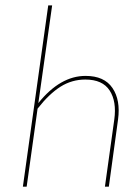

<svg xmlns="http://www.w3.org/2000/svg" viewBox="-20 -701 524 721"><path d="M301.3 -416Q371.6 -416 402.3 -370.6Q433.1 -325.2 423.3 -252.4L388.7 0H374L409.2 -252.4Q418.5 -319.8 391.8 -361.1Q365.2 -402.3 300.3 -402.3Q250 -402.3 207.3 -375.5Q164.6 -348.6 121.1 -293L80.1 0H65.9L161.1 -680.7H175.8L124 -314Q206.1 -416 301.3 -416Z"/></svg>

Font: Fira Sans Compressed Hair
Style: Italic
Weight: 100
Width: 3
Italic angle: -8°
Designer: Carrois Corporate & Edenspiekermann AG
Foundry: Carrois Corporate GbR & Edenspiekermann AG
Version: Version 4.203;PS 004.203;hotconv 1.0.88;makeotf.lib2.5.64775